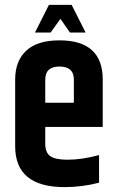

<svg xmlns="http://www.w3.org/2000/svg" viewBox="-20 -759 473 785"><path d="M227 -682 187 -626H123L180 -739H273L330 -626H266ZM165 -339H282V-433Q282 -487 223 -487Q165 -487 165 -433ZM42 -161V-434Q42 -509 87 -551.5Q132 -594 223 -594Q400 -594 400 -434V-240H165V-171Q165 -136 185 -121Q205 -106 256 -106Q315 -106 385 -125V-12Q315 6 244 6Q42 6 42 -161Z"/></svg>

Font: Khand ExtraBold
Style: Regular
Weight: 800
Designer: Sanchit Sawaria and Jyotish Sonowal (Devanagari), Satya Rajpurohit (Latin)
Foundry: Indian Type Foundry
Version: Version 2.000;PS 1.0;hotconv 1.0.79;makeotf.lib2.5.61930